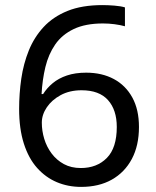

<svg xmlns="http://www.w3.org/2000/svg" viewBox="-20 -722 612 753"><path d="M55 -295Q55 -355 63.5 -413.5Q72 -472 93 -524Q114 -576 151 -616Q188 -656 244.5 -679Q301 -702 382 -702Q403 -702 428.5 -700Q454 -698 470 -693V-619Q452 -624 429.5 -627Q407 -630 384 -630Q315 -630 269 -608Q223 -586 196.5 -547.5Q170 -509 158 -459Q146 -409 143 -353H149Q164 -377 187 -396Q210 -415 242.5 -426Q275 -437 318 -437Q380 -437 426.5 -412Q473 -387 499 -339.5Q525 -292 525 -224Q525 -151 497 -98.5Q469 -46 418.5 -17.5Q368 11 298 11Q247 11 203 -7.5Q159 -26 125.5 -63.5Q92 -101 73.5 -159Q55 -217 55 -295ZM297 -63Q360 -63 399 -102.5Q438 -142 438 -224Q438 -291 403.5 -329.5Q369 -368 300 -368Q253 -368 218 -349Q183 -330 163.5 -301Q144 -272 144 -241Q144 -209 153.5 -177.5Q163 -146 182.5 -120Q202 -94 230.5 -78.5Q259 -63 297 -63Z"/></svg>

Font: kannada115
Style: Book
Weight: 400
Designer: Jelle Bosma - Monotype Design Team
Foundry: Monotype Imaging Inc.
Version: Version 2.003